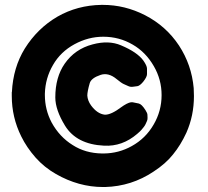

<svg xmlns="http://www.w3.org/2000/svg" viewBox="-20 -836 835 771"><path d="M469.2 -407.2Q425.3 -374 400.4 -375.5Q370.6 -378.9 345.7 -412.6Q332 -431.6 330.6 -452.1Q330.6 -468.3 340.3 -502Q346.2 -522.5 383.8 -535.2Q415.5 -545.9 448.7 -518.1Q467.8 -502.4 476.8 -498.5Q485.8 -494.6 494.6 -490.5Q503.4 -486.3 512.9 -487.5Q522.5 -488.8 531.7 -490Q541 -491.2 554.7 -507.3Q570.3 -526.9 570.3 -538.1Q570.3 -549.3 570.3 -560.5Q570.3 -571.8 555.7 -592.8Q531.2 -626.5 466.3 -653.8Q416.5 -675.3 351.6 -657.7Q280.8 -639.2 239.7 -580.1Q202.1 -525.9 202.1 -444.8Q202.1 -395 241.2 -331.1Q287.6 -256.3 397.9 -251Q471.2 -247.1 530.8 -298.3Q543.5 -309.1 548.1 -314.7Q552.7 -320.3 557.1 -325.7Q561.5 -331.1 564.5 -337.4Q567.4 -343.8 570.1 -349.9Q572.8 -356 572.5 -362.5Q572.3 -369.1 572 -375.5Q571.8 -381.8 564 -394Q548.8 -418 536.9 -420.4Q524.9 -422.9 512.9 -425.3Q501 -427.7 477.1 -412.6Q473.1 -410.2 469.2 -407.2ZM395 -688.5Q459 -688.5 513.2 -656.7Q565.4 -626.5 597.7 -570.3Q628.9 -516.6 628.9 -454.1Q628.9 -390.1 596.7 -335.4Q564.9 -280.3 509.3 -249.5Q457 -220.2 396.5 -219.7Q392.6 -219.7 389.6 -219.7Q322.8 -220.7 272 -253.4Q219.2 -286.1 187.5 -343.8Q160.2 -395.5 160.2 -454.1V-460.4Q162.1 -522.5 192.9 -575.2Q223.1 -627.9 278.8 -658.2Q334.5 -688.5 394.5 -688.5ZM387.2 -816.4Q290.5 -814.9 210.4 -769Q130.4 -722.2 79.6 -641.1Q32.7 -564.9 27.8 -466.3L27.3 -465.8V-450.7Q27.3 -364.7 65.4 -288.1Q86.9 -244.1 123 -203.1Q157.7 -164.1 204.6 -137.2Q295.9 -85 393.6 -85H401.9Q508.3 -87.9 596.7 -147Q646 -179.2 674.8 -215.8Q705.6 -253.4 728.5 -303.2Q758.8 -371.6 758.8 -450.2Q758.8 -466.8 757.8 -482.4Q749.5 -575.7 698.7 -653.3Q647 -731.4 562.5 -774.9Q481.4 -816.4 393.1 -816.4Z"/></svg>

Font: Comic Relief
Style: Bold
Weight: 700
Designer: Jeff Davis
Foundry: Loudifier
Version: Version 1.200; ttfautohint (v1.8.4.7-5d5b)